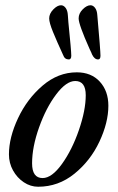

<svg xmlns="http://www.w3.org/2000/svg" viewBox="-20 -696 448 730"><path d="M14 -109Q14 -173 48.5 -246.5Q83 -320 142 -370.5Q201 -421 272 -421Q327 -421 359.5 -385.5Q392 -350 392 -294Q392 -230 358 -157.5Q324 -85 263 -35.5Q202 14 125 14Q96 14 70.5 -3Q45 -20 29.5 -48Q14 -76 14 -109ZM306 -334Q306 -388 266 -388Q232 -388 193.5 -337Q155 -286 128.5 -211.5Q102 -137 102 -75Q102 -19 142 -19Q177 -19 215.5 -72.5Q254 -126 280 -201.5Q306 -277 306 -334ZM219 -489Q196 -539 181.5 -574.5Q167 -610 167 -626Q167 -644 182.5 -660Q198 -676 212 -676Q222 -676 229.5 -666Q237 -656 238 -638L240 -611Q251 -503 251 -484Q251 -477 248.5 -473.5Q246 -470 242 -470Q234 -470 228.5 -474Q223 -478 219 -489ZM330 -489Q328 -495 321 -509Q279 -603 279 -626Q279 -645 294.5 -660.5Q310 -676 324 -676Q334 -676 341.5 -666Q349 -656 350 -638Q362 -503 362 -484Q362 -470 353 -470Q339 -470 330 -489Z"/></svg>

Font: EB Garamond Medium
Style: Italic
Weight: 500
Italic angle: -17.2°
Designer: Georg Duffner and Octavio Pardo
Foundry: Georg Duffner
Version: Version 1.000